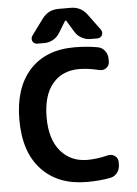

<svg xmlns="http://www.w3.org/2000/svg" viewBox="-63 -1031 760 1069"><g transform="rotate(-5 317.0 -497.0)"><path d="M508.8 -148.4Q515.6 -149.4 520.5 -149.4Q535.2 -149.4 546.9 -140.6Q564.5 -127.9 564.5 -106.4V-90.8Q564.5 -65.4 548.8 -45.4Q533.2 -25.4 507.8 -21.5Q448.2 -10.7 385.7 -10.7Q381.8 -10.7 377.9 -10.7Q218.8 -10.7 126.5 -108.9Q34.2 -207 34.2 -387.7Q34.2 -565.4 123.5 -664.6Q212.9 -763.7 375 -763.7Q439.5 -763.7 502 -752.9Q527.3 -749 543 -729Q558.6 -709 558.6 -683.6V-667Q558.6 -645.5 541 -632.8Q529.3 -624 514.6 -624Q509.8 -624 502.9 -625Q442.4 -640.6 389.6 -640.6Q294.9 -640.6 240.7 -575.2Q186.5 -509.8 186.5 -387.7Q186.5 -265.6 243.2 -199.2Q299.8 -132.8 392.6 -132.8Q447.3 -132.8 508.8 -148.4ZM342.8 -914.1Q341.8 -916 338.9 -916Q335.9 -916 335 -914.1L296.9 -851.6Q283.2 -828.1 259.8 -814.9Q236.3 -801.8 210 -801.8H170.9Q153.3 -801.8 144.5 -817.4Q141.6 -824.2 141.6 -831.1Q141.6 -839.8 147.5 -848.6L212.9 -937.5Q247.1 -984.4 304.7 -984.4H373Q430.7 -984.4 464.8 -937.5L530.3 -848.6Q536.1 -839.8 536.1 -831.1Q536.1 -824.2 533.2 -817.4Q524.4 -801.8 506.8 -801.8H467.8Q441.4 -801.8 418 -814.9Q394.5 -828.1 380.9 -851.6Z"/></g></svg>

Font: Gen Jyuu Gothic Bold
Style: Bold
Weight: 700
Designer: [Source Han Sans]
Ryoko NISHIZUKA  (kana & ideographs); Paul D. Hunt (Latin, Greek & Cyrillic); Wenlong ZHANG  (bopomofo
Version: Version 1.002.20150607